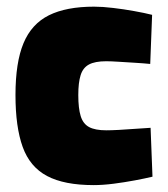

<svg xmlns="http://www.w3.org/2000/svg" viewBox="-20 -535 497 568"><path d="M257.1 12.6Q169.8 12.6 119.1 -14.4Q68.4 -41.3 47.1 -100.3Q25.8 -159.3 25.8 -253.9Q25.8 -350.1 49.5 -407.1Q73.3 -464.2 124.7 -489.8Q176.1 -515.3 258.4 -515.3Q283.3 -515.3 314.8 -511.5Q346.3 -507.8 377.1 -502.2Q408 -496.7 430 -491.1L424.4 -345.8Q404.6 -347.8 379.6 -349.3Q354.5 -350.8 331.3 -352.3Q308.1 -353.8 294.1 -353.8Q261 -353.8 243.2 -344.2Q225.3 -334.6 218.5 -312.6Q211.6 -290.6 211.6 -253.9Q211.6 -214.5 218.7 -191.6Q225.7 -168.7 243.6 -159.1Q261.5 -149.5 294.5 -149.5Q308.5 -149.5 331.5 -150.7Q354.5 -151.9 380.1 -153.9Q405.7 -155.9 425.5 -156.9L431.1 -12.3Q409.8 -7.2 379 -1.4Q348.2 4.4 316.2 8.5Q284.1 12.6 257.1 12.6Z"/></svg>

Font: Titillium Web SemiBold
Style: Regular
Weight: 600
Designer: Mohamed Gaber, Accademia di Belle Arti di Urbino
Foundry: Kief Type Foundry, Accademia di Belle Arti di Urbino
Version: Version 3.000; ttfautohint (v1.8.4)